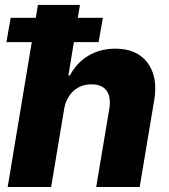

<svg xmlns="http://www.w3.org/2000/svg" viewBox="-20 -747 675 767"><path d="M22.7 -675.8H122.9L131.4 -727.3H299.4L290.8 -675.8H391L373.9 -578.8H275.2L253.2 -445.3H259.2Q272.4 -470.5 290.8 -490.4Q309.3 -510.3 332.4 -524.1Q355.5 -538 382.8 -545.3Q410.2 -552.6 441.1 -552.6Q527 -552.6 569.2 -496.4Q611.5 -440 596.2 -347.7L538 0H364.3L416.9 -313.6Q424 -360.4 405.4 -385.3Q386.7 -410.2 344.8 -410.2Q324.2 -410.2 306.1 -403.4Q288 -396.7 273.8 -383.9Q259.6 -371.1 249.8 -352.8Q240.1 -334.5 236.2 -311.1L184.3 0H10.7L106.9 -578.8H5.7Z"/></svg>

Font: Inter P Extra Bold
Style: Italic
Weight: 800
Italic angle: 9.39999°
Designer: Rasmus Andersson
Foundry: rsms
Version: Version 3.018;git-588b23468